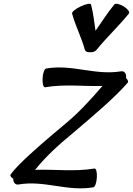

<svg xmlns="http://www.w3.org/2000/svg" viewBox="-20 -948 708 1023"><path d="M495 -683C549 -750 613 -809 667 -876C673 -884 660 -901 639 -914C617 -927 595 -932 589 -924C552 -879 522 -831 489 -784C482 -831 477 -879 465 -924C463 -932 438 -927 410 -914C382 -901 362 -884 364 -876C382 -809 414 -750 432 -683C435 -673 447 -668 461 -670C473 -668 487 -673 495 -683ZM78 35C218 11 337 74 477 50C486 49 495 25 496 -3C498 -30 492 -52 483 -50C374 -32 273 -47 167 -43C226 -117 298 -181 372 -242C472 -327 592 -428 661 -508C665 -513 661 -523 651 -533C652 -534 652 -536 652 -538C653 -558 641 -571 625 -568C485 -545 366 -607 226 -583C217 -582 208 -558 207 -531C205 -503 211 -482 220 -483C325 -501 424 -487 526 -490C464 -418 400 -348 331 -291C227 -204 73 -74 36 -17C33 -12 39 -3 51 5C50 24 62 38 78 35Z"/></svg>

Font: Nupuram Medium Oblique
Style: Regular
Weight: 500
Designer: Santhosh Thottingal (santhosh.thottingal@gmail.com)
Foundry: SMC
Version: Version 1.000